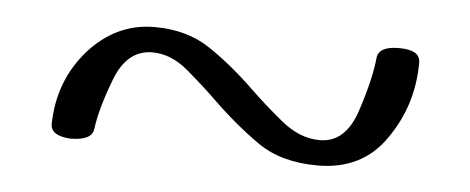

<svg xmlns="http://www.w3.org/2000/svg" viewBox="-28 -739 659 269"><g transform="rotate(5 301.5 -604.0)"><path d="M424.8 -517.6Q374 -517.6 340.8 -540.5Q307.6 -563.5 272.9 -597.2Q254.9 -614.7 231 -635Q207 -655.3 180.7 -655.3Q145 -655.3 128.7 -612.3Q112.3 -569.3 108.9 -541.5Q106.9 -524.9 76.7 -524.9Q48.8 -526.4 48.8 -543Q49.8 -604 88.4 -647.9Q127 -690.9 180.7 -690.9Q226.6 -690.9 259.3 -668.9Q292 -647 324.7 -615.2Q343.8 -596.7 370.1 -575Q396.5 -553.2 424.8 -553.2Q460.9 -553.2 476.1 -599.1Q491.2 -645 494.1 -674.8Q495.6 -691.4 524.4 -691.4Q554.2 -691.4 554.2 -673.8Q554.2 -613.3 520 -564.9Q487.3 -517.6 424.8 -517.6Z"/></g></svg>

Font: Gayathri Thin
Style: Regular
Weight: 100
Designer: Binoy Dominic <binoy.domenic@gmail.com>
Foundry: SMC
Version: Version 1.000